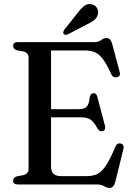

<svg xmlns="http://www.w3.org/2000/svg" viewBox="-20 -907 656 944"><path d="M44.5 -681Q44.5 -700 68 -700H444Q465 -700 477.5 -710Q490 -720 503.5 -720Q524 -720 531.5 -691.5L568.5 -553Q574.5 -531.5 554.5 -527.5Q535.5 -523 526.5 -543.5Q504 -593 485 -617.8Q466 -642.5 445 -650.8Q424 -659 396 -659H231V-370H364.5Q394 -370 406 -382.2Q418 -394.5 421 -428Q424.5 -447.5 438.5 -448.5Q454 -450 458.5 -431L496 -289Q501 -267.5 485 -262.5Q470 -258 460 -274.5Q441.5 -307.5 425.5 -318.8Q409.5 -330 378 -330H231V-86Q231 -41 281 -41H406Q436 -41 458.2 -51.5Q480.5 -62 501 -93.2Q521.5 -124.5 547.5 -186Q555 -205 572.5 -201.5Q592.5 -198 586.5 -173.5L546.5 -11.5Q539 17 518 17Q505 17 491.8 8.5Q478.5 0 456.5 0H68Q44.5 0 44.5 -19Q44.5 -34 62.5 -40L95 -46Q120.5 -53 120.5 -76V-624Q120.5 -647 95 -654L62.5 -660Q44.5 -666 44.5 -681ZM361.5 -843Q378.5 -866 394.5 -878.2Q410.5 -890.5 430.5 -886Q448.5 -882 456.8 -867.5Q465 -853 461.5 -838Q457.5 -820 443.8 -808.8Q430 -797.5 408 -787.5L313.5 -738Q300 -732 293 -740.5Q289.5 -745 291.2 -750.5Q293 -756 296 -761Z"/></svg>

Font: Fraunces 72pt Soft
Style: Regular
Weight: 400
Version: Version 1.000;[b76b70a41]